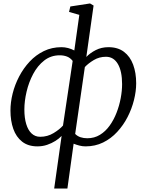

<svg xmlns="http://www.w3.org/2000/svg" viewBox="-20 -837 847 1111"><path d="M293.5 254 336.5 -50.5Q322 -35 300.5 -21.5Q279 -8 252.8 1Q226.5 10 196.5 10Q143 10 108.2 -17.2Q73.5 -44.5 57 -91.2Q40.5 -138 40.5 -197.5Q40.5 -245 53.2 -296Q66 -347 91 -394.8Q116 -442.5 151.8 -480.8Q187.5 -519 233.8 -541.5Q280 -564 336 -564Q355 -564 374 -559Q393 -554 410 -545L439 -751L379.5 -768L387 -799.5L501 -817L521.5 -805L479.5 -507.5Q501.5 -530.5 534.2 -547.2Q567 -564 607.5 -564Q662 -564 697.5 -537Q733 -510 750.5 -462.8Q768 -415.5 768 -355Q768 -309 755.2 -258Q742.5 -207 718.2 -159.8Q694 -112.5 658.2 -73.8Q622.5 -35 576.5 -12.5Q530.5 10 475 10Q457.5 10 439.8 5.5Q422 1 406 -5.5L370 254ZM344.5 -110.5 400.5 -484.5Q386.5 -502.5 367.5 -509.8Q348.5 -517 325.5 -517Q274.5 -517 236 -487Q197.5 -457 172 -409Q146.5 -361 133.8 -306.5Q121 -252 121 -203.5Q121 -154.5 131.8 -119Q142.5 -83.5 163 -64.5Q183.5 -45.5 212.5 -45.5Q255 -45.5 290.2 -67Q325.5 -88.5 344.5 -110.5ZM471 -449 415 -62Q428.5 -48.5 446.2 -42.8Q464 -37 485 -37Q526 -37 558.2 -56.8Q590.5 -76.5 614.5 -110Q638.5 -143.5 654.5 -184.8Q670.5 -226 678.5 -269Q686.5 -312 686.5 -350Q686.5 -425 662 -466.8Q637.5 -508.5 593 -508.5Q554.5 -508.5 522.8 -489.5Q491 -470.5 471 -449Z"/></svg>

Font: Merriweather 28pt Light
Style: Italic
Weight: 300
Italic angle: -7.8°
Version: Version 2.101